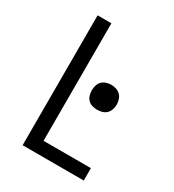

<svg xmlns="http://www.w3.org/2000/svg" viewBox="-178 -838 855 941"><g transform="rotate(30 250.0 -367.5)"><path d="M96 0V-735H174V-70H442V0ZM325 -333Q311 -333 297 -337Q283 -341 273 -351Q263 -361 259 -375Q255 -389 255 -403Q255 -417 259 -431Q263 -445 273 -455Q283 -465 297 -469.5Q311 -474 325 -474Q339 -474 353 -469.5Q367 -465 377 -455Q387 -445 391.5 -431Q396 -417 396 -403Q396 -389 391.5 -375Q387 -361 377 -351Q367 -341 353 -337Q339 -333 325 -333Z"/></g></svg>

Font: HulyMono
Style: Regular
Weight: 400
Monospace: yes
Designer: Belleve Invis
Foundry: Belleve Invis
Version: Version 33.2.5; ttfautohint (v1.8.4)